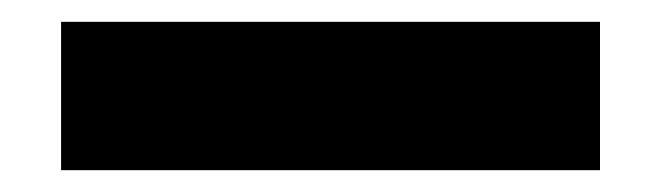

<svg xmlns="http://www.w3.org/2000/svg" viewBox="-20 -20 605 176"><path d="M36 136V0H530V136Z"/></svg>

Font: Geist ExtBd
Style: Regular
Weight: 400
Designer: Basement.studio, Andrés Briganti, Mateo Zaragoza
Foundry: Basement.studio, Vercel, Andrés Briganti, Guido Ferreyra, Mateo Zaragoza
Version: Version 1.401